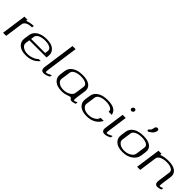

<svg xmlns="http://www.w3.org/2000/svg" viewBox="315 -2209 3625 3625"><g transform="rotate(45 2127.5 -396.0)"><path d="M362.3 -500 356.4 -458Q277.3 -458 229.5 -431.6Q181.6 -405.3 174.8 -354.5L125 0H42L112.3 -500H195.3L190.4 -466.8Q275.4 -500 362.3 -500Z M951.2 -250H493.2L481.4 -167Q474.6 -115.2 523.9 -78.6Q573.2 -42 651.4 -42Q712.9 -42 775.9 -65.9Q838.9 -89.8 867.2 -125H923.8Q824.2 0 645.5 0Q518.6 0 455.1 -59.1Q391.6 -118.2 404.3 -208L418.9 -312.5Q431.6 -400.4 509.8 -450.2Q587.9 -500 715.8 -500Q842.8 -500 906.2 -440.9Q969.7 -381.8 957 -292ZM499 -292H874L882.8 -354.5Q889.6 -404.3 840.3 -431.2Q791 -458 710 -458Q628.9 -458 571.8 -431.2Q514.6 -404.3 507.8 -354.5Z M1229.5 -750 1139.6 -110.4Q1129.9 -42 1145.5 -42Q1182.6 -42 1260.7 -85Q1260.7 -85 1254.9 -41Q1182.6 0 1124 0Q1041 0 1055.7 -103.5L1146.5 -750Z M1813.5 -167 1839.8 -354.5Q1846.7 -404.3 1797.4 -431.2Q1748 -458 1667 -458Q1585.9 -458 1528.8 -431.2Q1471.7 -404.3 1464.8 -354.5L1438.5 -167Q1431.6 -115.2 1481 -78.6Q1530.3 -42 1608.4 -42Q1686.5 -42 1746.6 -78.6Q1806.6 -115.2 1813.5 -167ZM1889.6 -121.1Q1878.9 -42 1894.5 -42Q1918.9 -42 1965.8 -65.4L1960 -20.5Q1899.4 0 1873 0Q1852.5 0 1841.3 -6.8Q1830.1 -13.7 1826.7 -21.5Q1823.2 -29.3 1815.9 -36.1Q1808.6 -43 1795.9 -43Q1788.1 -43 1762.2 -32.2Q1736.3 -21.5 1693.8 -10.7Q1651.4 0 1602.5 0Q1475.6 0 1412.1 -59.1Q1348.6 -118.2 1361.3 -208L1376 -312.5Q1388.7 -400.4 1466.8 -450.2Q1544.9 -500 1672.9 -500Q1801.8 -500 1865.2 -449.7Q1928.7 -399.4 1917 -312.5Z M2588.9 -354.5H2505.9Q2512.7 -404.3 2463.4 -431.2Q2414.1 -458 2333 -458Q2252 -458 2194.8 -431.2Q2137.7 -404.3 2130.9 -354.5L2104.5 -167Q2097.7 -115.2 2147 -78.6Q2196.3 -42 2274.4 -42Q2352.5 -42 2412.6 -78.6Q2472.7 -115.2 2479.5 -167H2562.5Q2528.3 -91.8 2453.1 -45.9Q2377.9 0 2268.6 0Q2141.6 0 2078.1 -59.1Q2014.6 -118.2 2027.3 -208L2042 -312.5Q2054.7 -400.4 2132.8 -450.2Q2210.9 -500 2338.9 -500Q2567.4 -500 2588.9 -354.5Z M2810.5 -750Q2828.1 -750 2838.4 -737.8Q2848.6 -725.6 2846.7 -708Q2844.7 -691.4 2830.6 -679.2Q2816.4 -667 2798.8 -667Q2782.2 -667 2772 -679.2Q2761.7 -691.4 2763.7 -708Q2765.6 -725.6 2779.8 -737.8Q2793.9 -750 2810.5 -750ZM2817.4 -500 2762.7 -110.4Q2752.9 -42 2768.6 -42Q2805.7 -42 2883.8 -85L2877.9 -41Q2805.7 0 2747.1 0Q2664.1 0 2678.7 -103.5L2734.4 -500Z M3436.5 -167 3462.9 -354.5Q3469.7 -404.3 3420.4 -431.2Q3371.1 -458 3290 -458Q3209 -458 3151.9 -431.2Q3094.7 -404.3 3087.9 -354.5L3061.5 -167Q3054.7 -115.2 3104 -78.6Q3153.3 -42 3231.4 -42Q3309.6 -42 3369.6 -78.6Q3429.7 -115.2 3436.5 -167ZM3525.4 -208Q3512.7 -118.2 3431.6 -59.1Q3350.6 0 3225.6 0Q3098.6 0 3035.2 -59.1Q2971.7 -118.2 2984.4 -208L2999 -312.5Q3011.7 -400.4 3089.8 -450.2Q3168 -500 3295.9 -500Q3424.8 -500 3488.3 -449.7Q3551.8 -399.4 3540 -312.5ZM3414.1 -750Q3406.2 -695.3 3357.4 -655.3Q3308.6 -615.2 3284.2 -615.2Q3270.5 -615.2 3276.4 -660.2Q3285.2 -660.2 3294.4 -666.5Q3303.7 -672.9 3314.9 -694.8Q3326.2 -716.8 3331.1 -750Q3333 -767.6 3347.2 -779.8Q3361.3 -792 3377.9 -792Q3395.5 -792 3405.8 -779.8Q3416 -767.6 3414.1 -750Z M3774.4 -500 3769.5 -466.8Q3854.5 -500 3961.9 -500Q4090.8 -500 4154.3 -449.7Q4217.8 -399.4 4206.1 -312.5L4177.7 -110.4Q4168 -42 4183.6 -42Q4208 -42 4254.9 -65.4L4249 -20.5Q4188.5 0 4162.1 0Q4079.1 0 4093.8 -104.5L4128.9 -354.5Q4135.7 -404.3 4086.4 -431.2Q4037.1 -458 3956.1 -458Q3875 -458 3817.9 -431.2Q3760.7 -404.3 3753.9 -354.5L3704.1 0H3621.1L3691.4 -500Z"/></g></svg>

Font: okolaks
Style: RegularItalic
Weight: 500
Italic angle: -8°
Version: Version 000.6.0